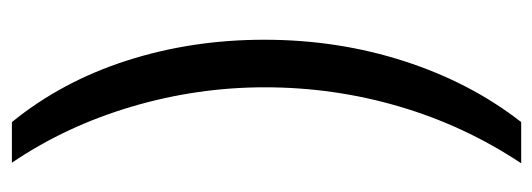

<svg xmlns="http://www.w3.org/2000/svg" viewBox="-314 -446 918 331"><g transform="rotate(90 145.5 -281.0)"><path d="M49 -277Q49 -404 86 -518.5Q123 -633 191 -720H262Q197 -622 164 -509.5Q131 -397 131 -278Q131 -161 164.5 -48Q198 65 261 158H191Q121 72 85 -40Q49 -152 49 -277Z"/></g></svg>

Font: Noto Sans Georgian ExtraCondensed
Style: Regular
Weight: 400
Width: 2
Designer: Monotype Design Team, Akaki Razmadze
Foundry: Google LLC
Version: Version 2.005; ttfautohint (v1.8.4.7-5d5b)